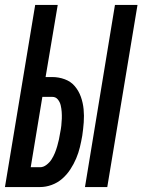

<svg xmlns="http://www.w3.org/2000/svg" viewBox="-33 -755 575 775"><path d="M310 0 431 -735H522L400 0ZM-13 0 109 -735H200L151 -444H178Q204 -444 228.5 -435Q253 -426 269 -407Q285 -388 293.5 -364Q302 -340 304.5 -314Q307 -288 305 -261Q303 -234 299 -207Q295 -184 289.5 -161Q284 -138 274.5 -115.5Q265 -93 251 -71.5Q237 -50 218 -33.5Q199 -17 175.5 -8.5Q152 0 129 0ZM91 -80H129Q142 -80 154.5 -89.5Q167 -99 175 -111.5Q183 -124 188.5 -137.5Q194 -151 198 -165Q202 -179 205 -192.5Q208 -206 210 -220Q213 -234 214.5 -248Q216 -262 216.5 -276Q217 -290 216 -303.5Q215 -317 212 -330Q209 -343 200.5 -353.5Q192 -364 178 -364H138Z"/></svg>

Font: Iosevka Curly Medium Oblique
Style: Regular
Weight: 500
Italic angle: -9°
Monospace: yes
Designer: Belleve Invis
Foundry: Belleve Invis
Version: Version 11.1.0; ttfautohint (v1.8.3)